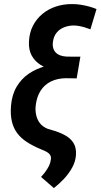

<svg xmlns="http://www.w3.org/2000/svg" viewBox="-20 -742 500 955"><path d="M460 -696.8 429.7 -596.2Q415.5 -601.6 401.9 -605.7Q388.2 -609.9 374 -612.5Q359.9 -615.2 344.7 -615.2Q319.8 -614.7 298.1 -606Q276.4 -597.2 262 -579.8Q247.6 -562.5 243.7 -536.6Q240.7 -518.1 244.4 -504.2Q248 -490.2 257.3 -480.7Q266.6 -471.2 280.3 -466.3Q293.9 -461.4 312 -460.4L379.9 -460L366.2 -384.3L311 -384.8Q276.4 -385.7 242.4 -394Q208.5 -402.3 180.9 -419.9Q153.3 -437.5 137.7 -465.6Q122.1 -493.7 124 -534.2Q126 -579.1 143.8 -613.8Q161.6 -648.4 191.2 -672.9Q220.7 -697.3 258.8 -709.7Q296.9 -722.2 339.8 -721.7Q360.8 -721.7 381.1 -718.5Q401.4 -715.3 420.9 -710.2Q440.4 -705.1 460 -696.8ZM306.2 -425.8 374 -425.3 361.3 -352.1 308.6 -353Q265.6 -352.5 233.6 -336.9Q201.7 -321.3 182.1 -291Q162.6 -260.7 157.7 -217.8Q154.8 -193.8 159.7 -170.7Q164.6 -147.5 178.2 -129.6Q191.9 -111.8 216.3 -101.6L255.4 -89.8Q285.2 -80.1 309.1 -65.9Q333 -51.8 346.4 -29.3Q359.9 -6.8 357.9 27.8Q356 61 338.9 91.8Q321.8 122.6 297.6 148.2Q273.4 173.8 248 193.4L184.1 138.2Q195.3 126 205.6 112.3Q215.8 98.6 223.4 83.5Q231 68.4 232.9 51.8Q234.9 40 231 32Q227.1 23.9 219.5 18.3Q211.9 12.7 202.1 8.3L182.6 0Q143.6 -16.1 114.3 -35.2Q85 -54.2 66.2 -78.9Q47.4 -103.5 39.3 -137Q31.2 -170.4 34.7 -215.3Q39.1 -270.5 62.7 -310.5Q86.4 -350.6 124 -376Q161.6 -401.4 208.7 -413.6Q255.9 -425.8 306.2 -425.8Z"/></svg>

Font: Roboto Condensed SemiBold
Style: Italic
Weight: 600
Italic angle: -12°
Designer: Christian Robertson
Foundry: Google
Version: Version 3.008; 2023